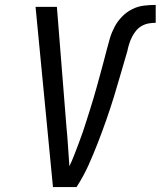

<svg xmlns="http://www.w3.org/2000/svg" viewBox="-20 -763 655 783"><path d="M196 0 125 -735H212L251 -245Q255 -205 257.5 -165Q260 -125 263 -85Q274 -108 283 -131.5Q292 -155 301 -178.5Q310 -202 318 -225.5Q326 -249 333.5 -273Q341 -297 348.5 -320.5Q356 -344 363 -368Q370 -392 376.5 -415.5Q383 -439 389.5 -463Q396 -487 402.5 -511Q409 -535 415 -559Q421 -583 428 -606.5Q435 -630 447 -653Q459 -676 477.5 -695Q496 -714 519 -725.5Q542 -737 566.5 -740Q591 -743 615 -743V-670Q601 -670 586.5 -667.5Q572 -665 558.5 -657.5Q545 -650 535.5 -638.5Q526 -627 519 -613.5Q512 -600 507.5 -586Q503 -572 500 -558V-557Q486 -510 472.5 -462.5Q459 -415 444.5 -368Q430 -321 413.5 -274Q397 -227 379 -180.5Q361 -134 340.5 -88.5Q320 -43 292 0Z"/></svg>

Font: Iosevka Custom Oblique
Style: Regular
Weight: 400
Italic angle: -9°
Designer: Belleve Invis
Foundry: Belleve Invis
Version: Version 27.0.1